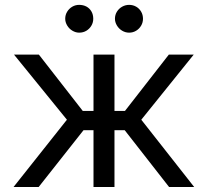

<svg xmlns="http://www.w3.org/2000/svg" viewBox="-20 -749 832 769"><path d="M248 -269.5 34.2 0H134.8L314.5 -227.5H354.5V0H438.5V-227.5H479.5L657.2 0H757.8L545.9 -269.5L755.9 -530.3H656.2L480.5 -304.7H438.5V-530.3H354.5V-304.7H311.5L135.7 -530.3H36.1ZM270 -626C278.8 -620.8 287.8 -618.2 296.9 -618.2C307.9 -618.2 317.7 -620.8 326.2 -626C334.6 -631.2 341.3 -638 346.2 -646.5C351.1 -654.9 353.5 -664.1 353.5 -673.8C353.5 -684.9 351.1 -694.7 346.2 -703.1C341.3 -711.6 334.6 -718.1 326.2 -722.7C317.7 -727.2 307.9 -729.5 296.9 -729.5C287.1 -729.5 278 -727.1 269.5 -722.2C261.1 -717.3 254.2 -710.6 249 -702.1C243.8 -693.7 241.2 -684.2 241.2 -673.8C241.2 -664.7 243.8 -655.8 249 -647C254.2 -638.2 261.2 -631.2 270 -626ZM469.2 -626C478 -620.8 487.3 -618.2 497.1 -618.2C507.5 -618.2 516.9 -620.8 525.4 -626C533.9 -631.2 540.5 -638 545.4 -646.5C550.3 -654.9 552.7 -664.1 552.7 -673.8C552.7 -684.2 550.3 -693.7 545.4 -702.1C540.5 -710.6 533.9 -717.3 525.4 -722.2C516.9 -727.1 507.5 -729.5 497.1 -729.5C487.3 -729.5 478 -727.1 469.2 -722.2C460.4 -717.3 453.5 -710.6 448.2 -702.1C443 -693.7 440.4 -684.2 440.4 -673.8C440.4 -664.7 443 -655.8 448.2 -647C453.5 -638.2 460.4 -631.2 469.2 -626Z"/></svg>

Font: Pretendard Variable
Style: Regular
Weight: 400
Designer: Base glyphs from Inter by Rasmus Andersson; Hangeul glyphs from Noto Sans CJK(Source Han Sans) by Jang Soo-young and Kan
Foundry: Kil Hyung-jin
Version: Version 1.309;Glyphs 3.2 (3225)